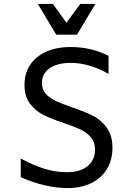

<svg xmlns="http://www.w3.org/2000/svg" viewBox="-20 -948 680 980"><path d="M86 -44V-139Q152 -103 208.5 -86Q265 -69 320 -69Q389 -69 427 -100Q465 -131 465 -185Q465 -222 444 -247Q423 -272 391 -287Q359 -302 305 -320Q240 -342 200.5 -362Q161 -382 133 -419Q105 -456 105 -515Q105 -603 169 -655.5Q233 -708 341 -708Q446 -708 534 -663V-571Q435 -627 341 -627Q272 -627 233 -599.5Q194 -572 194 -524Q194 -491 214 -469Q234 -447 263 -433.5Q292 -420 345 -401Q411 -379 453 -358Q495 -337 524.5 -297Q554 -257 554 -194Q554 -132 526 -85.5Q498 -39 446 -13.5Q394 12 326 12Q268 12 205 -3Q142 -18 86 -44ZM250 -928 319 -832 390 -928H467L373 -771H267L173 -928Z"/></svg>

Font: AmikoRegular
Style: Regular
Weight: 400
Designer: Pablo Impallari, Rodrigo Fuenzalida, Andres Torresi
Foundry: Impallari Type
Version: Version 1.000; ttfautohint (v1.3)